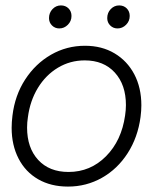

<svg xmlns="http://www.w3.org/2000/svg" viewBox="-20 -679 621 709"><path d="M23 -207Q23 -228 26 -252Q35 -327 73 -385.5Q111 -444 168.5 -477Q226 -510 294 -510Q356 -510 403 -482Q450 -454 476 -404.5Q502 -355 502 -290Q502 -270 499 -247Q489 -172 451.5 -113.5Q414 -55 356.5 -22.5Q299 10 231 10Q168 10 121 -17Q74 -44 48.5 -93.5Q23 -143 23 -207ZM442 -253Q445 -273 445 -291Q445 -366 404 -411Q363 -456 293 -456Q239 -456 194 -429Q149 -402 120 -354.5Q91 -307 83 -246Q80 -227 80 -208Q80 -133 121 -88.5Q162 -44 233 -44Q314 -44 371.5 -102Q429 -160 442 -253ZM161 -612Q161 -632 174 -645.5Q187 -659 205 -659Q222 -659 233 -648Q244 -637 244 -620Q244 -601 230.5 -587.5Q217 -574 199 -574Q183 -574 172 -585Q161 -596 161 -612ZM376 -612Q376 -632 389 -645.5Q402 -659 420 -659Q437 -659 448 -648Q459 -637 459 -620Q459 -601 445.5 -587.5Q432 -574 414 -574Q398 -574 387 -585Q376 -596 376 -612Z"/></svg>

Font: Bellota Text
Style: Italic
Weight: 400
Italic angle: -7.5°
Designer: Kemie Guaida
Foundry: Kemie Guaida
Version: Version 4.001